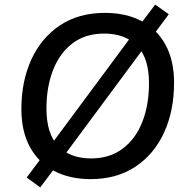

<svg xmlns="http://www.w3.org/2000/svg" viewBox="-20 -770 815 835"><path d="M374 9Q283 9 215.5 -26.5Q148 -62 110.5 -130Q73 -198 73 -296Q73 -416 116 -510.5Q159 -605 240.5 -659.5Q322 -714 436 -714Q528 -714 595.5 -678.5Q663 -643 700 -575Q737 -507 737 -410Q737 -289 694 -194.5Q651 -100 569.5 -45.5Q488 9 374 9ZM376 -81Q457 -81 513.5 -123.5Q570 -166 599 -240Q628 -314 628 -408Q628 -518 576 -571Q524 -624 433 -624Q352 -624 296 -582Q240 -540 211 -466Q182 -392 182 -298Q182 -188 233.5 -134.5Q285 -81 376 -81ZM155 45 96 2 171 -98 203 -142 547 -606 580 -651 655 -750 714 -708 639 -607 607 -563 263 -99 230 -55Z"/></svg>

Font: Nunito Sans SemiBold
Style: Italic
Weight: 600
Italic angle: -9°
Designer: Vernon Adams
Foundry: Vernon Adams
Version: Version 3.006; ttfautohint (v1.8.3)